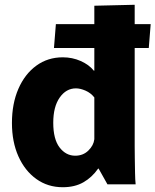

<svg xmlns="http://www.w3.org/2000/svg" viewBox="-20 -772 651 804"><path d="M243 12Q180 12 132 -22.5Q84 -57 57 -117.5Q30 -178 30 -257Q30 -338 57 -400Q84 -462 132 -497Q180 -532 243 -532Q283 -532 318 -516.5Q353 -501 373 -476H375V-571H206L214 -671H375V-748L544 -752V-671H611L603 -571H544V-159Q544 -139 544.5 -108.5Q545 -78 545.5 -48Q546 -18 548 0H430L393 -66H391Q365 -29 329 -8.5Q293 12 243 12ZM295 -120Q328 -120 350 -141.5Q372 -163 375 -189V-364Q360 -383 338 -392.5Q316 -402 298 -402Q257 -402 230 -363.5Q203 -325 203 -258Q203 -189 229.5 -154.5Q256 -120 295 -120Z"/></svg>

Font: Murecho
Style: Bold
Weight: 700
Designer: Neil Summerour
Foundry: Positype
Version: Version 1.010; ttfautohint (v1.8.3)